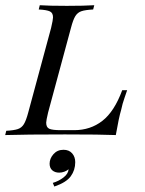

<svg xmlns="http://www.w3.org/2000/svg" viewBox="-47 -510 546 725"><path d="M410.5 -95.2Q401.6 -65.3 390.3 0Q333.9 -2.4 198.4 -2.4Q49.2 -2.4 -27.4 0L-23.4 -16.1Q5.6 -17.7 20.2 -22.6Q34.7 -27.4 43.1 -41.1Q51.6 -54.8 59.7 -85.5L146 -404.8Q153.2 -435.5 153.2 -444.4Q153.2 -461.3 141.5 -466.9Q129.8 -472.6 99.2 -474.2L103.2 -490.3Q136.3 -487.9 205.6 -487.9Q270.2 -487.9 308.9 -490.3L304.8 -474.2Q275 -472.6 260.5 -467.7Q246 -462.9 237.5 -449.2Q229 -435.5 221 -404.8L134.7 -85.5Q127.4 -54.8 127.4 -46.8Q127.4 -29 139.1 -23.8Q150.8 -18.5 182.3 -18.5H233.1Q294.4 -18.5 339.5 -53.6Q384.7 -88.7 414.5 -169.4H433.1Q431.5 -163.7 423.4 -141.1Q415.3 -118.5 410.5 -95.2ZM237.1 102.4Q237.1 132.3 220.2 155.6Q203.2 179 158.1 194.4L152.4 180.6Q174.2 174.2 192.3 160.5Q210.5 146.8 212.1 129Q205.6 134.7 196 138.3Q186.3 141.9 176.6 141.9Q160.5 141.9 150.4 133.1Q140.3 124.2 140.3 108.1Q140.3 88.7 154.8 72.2Q169.4 55.6 192.7 55.6Q213.7 55.6 225.4 69Q237.1 82.3 237.1 102.4Z"/></svg>

Font: Playfair Display SC
Style: Italic
Weight: 400
Italic angle: -14°
Designer: Claus Eggers Sørensen
Foundry: Claus Eggers Sørensen
Version: Version 1.202; ttfautohint (v1.6)